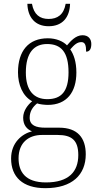

<svg xmlns="http://www.w3.org/2000/svg" viewBox="-20 -743 513 1003"><path d="M234 -606C307 -606 344 -653 346 -723H323C313 -666 280 -644 234 -644C188 -644 157 -667 147 -723H123C125 -653 163 -606 234 -606ZM217 240C357 240 428 170 428 63C428 -23 385 -76 289 -76H216C168 -76 135 -88 135 -128C135 -163 153 -186 174 -203C185 -198 215 -195 230 -195C329 -195 379 -262 379 -364C379 -421 365 -459 347 -485C368 -509 383 -523 405 -523C424 -523 430 -507 430 -473C449 -473 457 -489 457 -513C457 -538 443 -559 411 -559C375 -559 348 -527 330 -506C310 -527 274 -543 230 -543C129 -543 74 -477 74 -365C74 -301 98 -241 148 -214C127 -197 101 -166 101 -128C101 -88 122 -67 147 -57C95 -44 38 2 38 85C38 181 98 240 217 240ZM227 -225C157 -225 115 -270 115 -364C115 -468 158 -513 226 -513C299 -513 338 -471 338 -365C338 -265 300 -225 227 -225ZM220 210C111 210 77 153 77 84C77 1 131 -38 199 -38H281C355 -38 389 -10 389 67C389 154 339 210 220 210Z"/></svg>

Font: Noto Serif Devanagari SemiCondensed ExtraLight
Style: Regular
Weight: 200
Width: 4
Designer: Universal Thirst, Indian Type Foundry and the Monotype Design Team
Foundry: Monotype Imaging Inc.
Version: Version 2.004